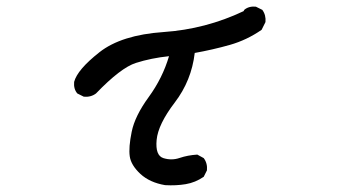

<svg xmlns="http://www.w3.org/2000/svg" viewBox="-20 -527 1040 583"><path d="M481.4 35.2Q434.6 27.3 406.2 1Q377.9 -25.4 374 -52.2Q370.1 -79.1 379.9 -127Q389.6 -174.8 431.6 -232.4Q473.6 -290 493.2 -356.4Q438.5 -350.6 392.6 -335.9Q346.7 -321.3 271.5 -243.2Q255.9 -231.4 234.4 -233.4L214.8 -243.2Q203.1 -256.8 205.1 -278.3Q214.8 -315.4 281.7 -368.2Q348.6 -420.9 476.6 -429.7Q604.5 -438.5 719.7 -493.2L721.7 -497.1Q735.4 -508.8 756.8 -506.8L776.4 -497.1Q788.1 -481.4 786.1 -460L774.4 -436.5Q729.5 -405.3 677.7 -390.6Q626 -376 571.3 -366.2Q561.5 -282.2 510.7 -215.8Q460 -149.4 455.6 -102.1Q451.2 -54.7 476.1 -46.9Q501 -39.1 525.4 -47.4Q549.8 -55.7 579.1 -57.6L598.6 -46.9Q610.4 -31.2 608.4 -9.8L598.6 9.8Q573.2 27.3 543.9 32.2Q514.6 37.1 481.4 35.2Z"/></svg>

Font: JasonHandwriting2
Style: Regular
Weight: 400
Version: Version 1.05.10